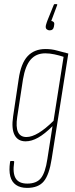

<svg xmlns="http://www.w3.org/2000/svg" viewBox="-20 -724 366 936"><path d="M202 -485Q232 -485 258 -477.5Q284 -470 313 -463L232 50Q220 128 193.5 160Q167 192 112 192Q79 192 58 177.5Q37 163 30 135Q23 107 29 66Q29 61 33 61H45Q50 61 49 67Q41 120 56.5 145.5Q72 171 113 171Q158 171 179.5 144.5Q201 118 211 51L236 -109Q198 -71 166 -53Q134 -35 105 -35Q67 -35 51 -66Q35 -97 44 -157L71 -338Q82 -415 114.5 -450Q147 -485 202 -485ZM109 -56Q161 -56 241 -135L290 -447Q269 -454 245.5 -459Q222 -464 201 -464Q156 -464 129.5 -433.5Q103 -403 92 -337L64 -154Q49 -56 109 -56ZM255 -704Q260 -704 259 -700L230 -622Q237 -621 241.5 -616.5Q246 -612 244 -602L243 -595Q240 -576 222 -576Q214 -576 208 -581Q202 -586 203 -596L204 -602Q206 -608 207.5 -613.5Q209 -619 212 -626L242 -700Q243 -704 247 -704Z"/></svg>

Font: Sofia Sans Extra Condensed Thin
Style: Italic
Weight: 250
Italic angle: -9°
Version: Version 4.100